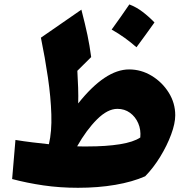

<svg xmlns="http://www.w3.org/2000/svg" viewBox="-20 -847 858 880"><path d="M571.8 -528.8Q627 -528.8 675.3 -499.5Q723.6 -470.2 753.4 -422.4Q783.2 -374.5 783.2 -318.8Q783.2 -281.2 764.4 -230.5Q745.6 -179.7 714.4 -128.7Q683.1 -77.6 645.5 -39.1Q586.9 -13.2 508.3 0.2Q429.7 13.7 337.4 13.7Q253.9 13.7 179 2.7Q104 -8.3 35.6 -26.4L50.8 -205.6Q89.4 -199.2 128.2 -194.6Q167 -189.9 204.1 -186Q217.8 -243.7 215.3 -322.3Q212.9 -400.9 199.7 -491.5Q186.5 -582 167.5 -674.3L353 -802.7Q370.6 -734.9 380.9 -686Q391.1 -637.2 397.9 -585.4L334.5 -522.5Q336.9 -483.9 338.1 -445.3Q339.4 -406.7 338.4 -373Q462.4 -528.8 571.8 -528.8ZM518.1 -348.1Q473.1 -348.1 424.8 -300Q376.5 -252 333.5 -176.3Q345.7 -175.8 357.7 -175.8Q369.6 -175.8 381.3 -175.8Q466.3 -175.8 529.1 -185.8Q591.8 -195.8 623 -216.8Q626.5 -252.4 613.5 -282.2Q600.6 -312 575.7 -330.1Q550.8 -348.1 518.1 -348.1ZM572.8 -826.7Q605 -814.5 633.8 -792.5Q662.6 -770.5 688 -744.1Q668 -716.3 647.5 -687.7Q627 -659.2 605.5 -630.4Q580.6 -652.3 552.2 -672.9Q523.9 -693.4 491.7 -711.4Q513.2 -740.7 533.2 -769.5Q553.2 -798.3 572.8 -826.7Z"/></svg>

Font: Pinar-DS2-FD ExtraBold
Style: Regular
Weight: 800
Designer: Amin Abedi
Version: Version 3.000